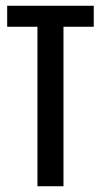

<svg xmlns="http://www.w3.org/2000/svg" viewBox="-20 -646 350 666"><path d="M305.2 -626V-553.2H200.2V0H109.9V-553.2H4.9V-626Z"/></svg>

Font: Teko
Style: Regular
Weight: 400
Designer: Manushi Parikh, Jonny Pinhorn
Foundry: Indian Type Foundry
Version: Version 2.000;PS 1.0;hotconv 1.0.79;makeotf.lib2.5.61930